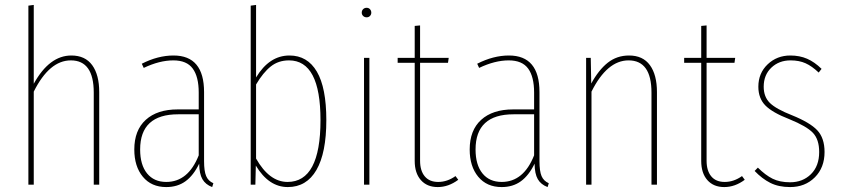

<svg xmlns="http://www.w3.org/2000/svg" viewBox="-20 -756 3445 786"><path d="M272 -528.8Q328.6 -528.8 357.4 -489.3Q386.2 -449.7 386.2 -378.9V0H363.8V-377Q363.8 -508.8 270 -508.8Q182.1 -508.8 118.2 -380.9V0H96.2V-732.9L118.2 -735.8V-413.1Q182.1 -528.8 272 -528.8Z M815.4 -96.2Q815.4 -55.2 824 -35.2Q832.5 -15.1 853.5 -5.9L848.6 9.8Q821.3 -0.5 808.6 -22.5Q795.9 -44.4 795.4 -85.9Q772 -37.6 739.3 -13.9Q706.5 9.8 660.6 9.8Q599.6 9.8 564.7 -32.5Q529.8 -74.7 529.8 -144Q529.8 -222.7 576.7 -265.4Q623.5 -308.1 707.5 -308.1H793.5V-377Q793.5 -441.9 769 -475.3Q744.6 -508.8 689.5 -508.8Q632.8 -508.8 568.4 -478L560.5 -495.1Q626.5 -528.8 690.4 -528.8Q815.4 -528.8 815.4 -378.9ZM660.6 -11.2Q750.5 -11.2 793.5 -120.1V-288.1H709.5Q553.7 -288.1 553.7 -144Q553.7 -81.1 582 -46.1Q610.4 -11.2 660.6 -11.2Z M1165 -528.8Q1238.3 -528.8 1277.1 -462.9Q1315.9 -397 1315.9 -264.2Q1315.9 -129.9 1275.4 -60.1Q1234.9 9.8 1158.2 9.8Q1080.1 9.8 1027.3 -78.1L1025.4 0H1006.3V-732.9L1028.3 -735.8V-439Q1082.5 -528.8 1165 -528.8ZM1157.2 -11.2Q1292 -11.2 1292 -264.2Q1292 -508.8 1163.1 -508.8Q1119.6 -508.8 1088.4 -483.9Q1057.1 -459 1028.3 -410.2V-106.9Q1082.5 -11.2 1157.2 -11.2Z M1481 -724.1Q1489.3 -724.1 1494.6 -718.3Q1500 -712.4 1500 -704.1Q1500 -696.3 1494.6 -690.7Q1489.3 -685.1 1481 -685.1Q1472.2 -685.1 1466.6 -690.7Q1460.9 -696.3 1460.9 -704.1Q1460.9 -712.9 1466.6 -718.5Q1472.2 -724.1 1481 -724.1ZM1492.2 -519V0H1470.2V-519Z M1844.7 -35.2 1856 -20Q1815.9 9.8 1772 9.8Q1728 9.8 1702.9 -18.8Q1677.7 -47.4 1677.7 -97.2V-499H1607.9V-519H1677.7V-649.9L1699.7 -651.9V-519H1816.9L1814 -499H1699.7V-98.1Q1699.7 -57.1 1718.8 -34.2Q1737.8 -11.2 1773.9 -11.2Q1811 -11.2 1844.7 -35.2Z M2188.5 -96.2Q2188.5 -55.2 2197 -35.2Q2205.6 -15.1 2226.6 -5.9L2221.7 9.8Q2194.3 -0.5 2181.6 -22.5Q2168.9 -44.4 2168.5 -85.9Q2145 -37.6 2112.3 -13.9Q2079.6 9.8 2033.7 9.8Q1972.7 9.8 1937.7 -32.5Q1902.8 -74.7 1902.8 -144Q1902.8 -222.7 1949.7 -265.4Q1996.6 -308.1 2080.6 -308.1H2166.5V-377Q2166.5 -441.9 2142.1 -475.3Q2117.7 -508.8 2062.5 -508.8Q2005.9 -508.8 1941.4 -478L1933.6 -495.1Q1999.5 -528.8 2063.5 -528.8Q2188.5 -528.8 2188.5 -378.9ZM2033.7 -11.2Q2123.5 -11.2 2166.5 -120.1V-288.1H2082.5Q1926.8 -288.1 1926.8 -144Q1926.8 -81.1 1955.1 -46.1Q1983.4 -11.2 2033.7 -11.2Z M2555.2 -528.8Q2611.8 -528.8 2640.6 -489.3Q2669.4 -449.7 2669.4 -378.9V0H2647V-377Q2647 -508.8 2553.2 -508.8Q2465.3 -508.8 2401.4 -380.9V0H2379.4V-519H2398.4L2400.4 -414.1Q2430.7 -469.7 2468 -499.3Q2505.4 -528.8 2555.2 -528.8Z M3017.6 -35.2 3028.8 -20Q2988.8 9.8 2944.8 9.8Q2900.9 9.8 2875.7 -18.8Q2850.6 -47.4 2850.6 -97.2V-499H2780.8V-519H2850.6V-649.9L2872.6 -651.9V-519H2989.7L2986.8 -499H2872.6V-98.1Q2872.6 -57.1 2891.6 -34.2Q2910.6 -11.2 2946.8 -11.2Q2983.9 -11.2 3017.6 -35.2Z M3215.3 -528.8Q3253.4 -528.8 3283.9 -515.6Q3314.5 -502.4 3343.3 -474.1L3331.5 -459Q3303.7 -485.4 3277.6 -497.1Q3251.5 -508.8 3216.3 -508.8Q3168.9 -508.8 3137.7 -479Q3106.4 -449.2 3106.4 -400.9Q3106.4 -359.4 3131.8 -334.5Q3157.2 -309.6 3222.2 -284.2Q3295.9 -254.4 3325.7 -222.7Q3355.5 -190.9 3355.5 -133.8Q3355.5 -69.8 3315.7 -30Q3275.9 9.8 3214.4 9.8Q3167.5 9.8 3133.5 -7.3Q3099.6 -24.4 3069.3 -56.2L3082.5 -69.8Q3113.3 -39.1 3142.8 -24.4Q3172.4 -9.8 3214.4 -9.8Q3266.1 -9.8 3299.8 -43Q3333.5 -76.2 3333.5 -133.8Q3333.5 -185.1 3307.9 -212.2Q3282.2 -239.3 3211.4 -268.1Q3142.1 -294.9 3113.3 -324.2Q3084.5 -353.5 3084.5 -400.9Q3084.5 -456.5 3122.6 -492.7Q3160.6 -528.8 3215.3 -528.8Z"/></svg>

Font: Fira Sans Compressed Thin
Style: Regular
Weight: 100
Width: 1
Designer: Carrois Corporate & Edenspiekermann AG
Foundry: Carrois Corporate GbR & Edenspiekermann AG
Version: Version 4.203;PS 004.203;hotconv 1.0.88;makeotf.lib2.5.64775